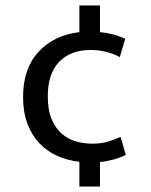

<svg xmlns="http://www.w3.org/2000/svg" viewBox="-20 -659 550 699"><path d="M316 -136Q348 -136 372 -143Q396 -150 419 -161L438 -95Q398 -75 344 -69V20H269V-70Q225 -75 187.5 -92Q150 -109 122.5 -138.5Q95 -168 79.5 -209.5Q64 -251 64 -306Q64 -409 120 -470Q176 -531 269 -542V-639H344V-542Q366 -540 388.5 -534.5Q411 -529 436 -518L416 -451Q395 -463 367.5 -470Q340 -477 310 -477Q237 -477 195.5 -434Q154 -391 154 -309Q154 -258 168 -225Q182 -192 205 -172Q228 -152 257 -144Q286 -136 316 -136Z"/></svg>

Font: Mukta Mahee
Style: Regular
Weight: 400
Designer: Shuchita Grover, Noopur Datye, Girish Dalvi, Yashodeep Gholap
Foundry: Ek Type
Version: Version 2.538;PS 1.000;hotconv 16.6.51;makeotf.lib2.5.65220;